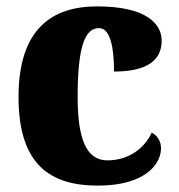

<svg xmlns="http://www.w3.org/2000/svg" viewBox="-20 -571 559 601"><path d="M286 10C433 10 484 -56 484 -107C484 -127 474 -146 455 -156C433 -108 384 -69 316 -69C250 -69 223 -137 223 -268C223 -434 249 -483 290 -483C326 -483 337 -419 337 -347C467 -347 486 -403 486 -444C486 -497 437 -551 284 -551C146 -551 38 -484 38 -267C38 -56 137 10 286 10Z"/></svg>

Font: Noto Serif Devanagari SemiCondensed Black
Style: Regular
Weight: 900
Width: 4
Designer: Universal Thirst, Indian Type Foundry and the Monotype Design Team
Foundry: Monotype Imaging Inc.
Version: Version 2.004